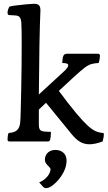

<svg xmlns="http://www.w3.org/2000/svg" viewBox="-20 -830 575 1018"><path d="M454 -65Q427 -65 404.5 -78Q382 -91 358 -121L224 -285L186 -249V-170Q186 -151 191.5 -143Q197 -135 211 -133Q227 -131 250 -131Q250 -104 246 -90Q243 -80 235 -80H30Q20 -80 20 -90Q20 -94 21 -106.5Q22 -119 26 -125Q58 -127 71.5 -141Q85 -155 87 -180Q89 -199 90 -247Q91 -295 92.5 -357.5Q94 -420 94.5 -485Q95 -550 95 -603Q95 -641 94.5 -669.5Q94 -698 93 -710Q92 -727 85.5 -737Q79 -747 63 -748L30 -750Q20 -750 20 -763Q20 -777 30 -795Q45 -799 71.5 -802Q98 -805 123.5 -807.5Q149 -810 161 -810Q181 -810 188.5 -800Q196 -790 194 -765Q193 -743 191.5 -695.5Q190 -648 189 -586Q188 -524 187.5 -456.5Q187 -389 186 -329L324 -456Q342 -474 342 -484Q342 -496 310 -496Q310 -504 311.5 -515.5Q313 -527 316 -534Q321 -545 335 -545H500Q510 -545 510 -533Q510 -526 508 -515Q506 -504 503 -496Q480 -495 463.5 -490Q447 -485 427.5 -470Q408 -455 374 -424L292 -348Q347 -274 383.5 -230.5Q420 -187 444.5 -164.5Q469 -142 488.5 -134Q508 -126 530 -124Q531 -111 529 -101Q527 -91 524 -80Q484 -65 454 -65ZM188 137Q214 126 230.5 106.5Q247 87 248 67Q248 64 245 60Q242 56 238 52Q231 46 224.5 37Q218 28 218 15Q219 -8 234.5 -21.5Q250 -35 274 -35Q301 -35 317.5 -19Q334 -3 333 24Q332 54 317.5 82Q303 110 283 131Q263 152 245 162Q235 167 225.5 167.5Q216 168 208 160Z"/></svg>

Font: Gowun Batang
Style: Bold
Weight: 700
Designer: Yanghee Ryu
Foundry: Yanghee Ryu
Version: Version 2.000